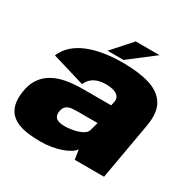

<svg xmlns="http://www.w3.org/2000/svg" viewBox="-165 -895 1057 1063"><g transform="rotate(30 364.0 -364.0)"><path d="M224 7.5Q260.5 7.5 294 2Q327.5 -3.5 355.2 -13.2Q383 -23 403 -35.5Q423 -48 431.5 -61.5L441 0H628.5L692.5 -363.5Q708.5 -453.5 677.5 -504.8Q646.5 -556 576.5 -577.5Q506.5 -599 405 -599Q342 -599 286.2 -590.2Q230.5 -581.5 185.2 -563.2Q140 -545 107.2 -516Q74.5 -487 57 -446L266.5 -383Q278 -408.5 295.8 -422.8Q313.5 -437 335.8 -443Q358 -449 382 -449Q408.5 -449 431.2 -442.8Q454 -436.5 465.2 -420.8Q476.5 -405 468 -375.5L465 -362H284Q247.5 -362 210.2 -358Q173 -354 138.8 -343Q104.5 -332 76.2 -311.8Q48 -291.5 28.8 -259.2Q9.5 -227 3 -180.5Q-4 -132 4.8 -98.2Q13.5 -64.5 34.5 -43.8Q55.5 -23 85.5 -11.8Q115.5 -0.5 151.2 3.5Q187 7.5 224 7.5ZM300.5 -133Q286.5 -133 273.5 -135Q260.5 -137 250.5 -142.5Q240.5 -148 235.5 -158.5Q230.5 -169 232.5 -187Q235 -205 242.2 -215.5Q249.5 -226 260.5 -231.2Q271.5 -236.5 285.8 -238Q300 -239.5 316 -239.5H449L433.5 -183.5Q428 -170 413.2 -160.5Q398.5 -151 378.8 -145Q359 -139 338.2 -136Q317.5 -133 300.5 -133ZM296.5 -614H399L558 -736.5H406Z"/></g></svg>

Font: Anybody UltraCondensed Thin Black
Style: Italic
Weight: 900
Italic angle: -10°
Version: Version 1.111